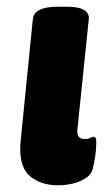

<svg xmlns="http://www.w3.org/2000/svg" viewBox="-20 -545 318 573"><path d="M154 8Q98 8 66 -22.5Q34 -53 42 -128L78 -488Q82 -525 153 -525H179Q215 -525 231 -515Q247 -505 245 -488L211 -159Q208 -130 233 -130Q242 -130 249 -133.5Q256 -137 259 -137Q264 -137 266 -131.5Q268 -126 267 -111Q267 -99 264 -78Q261 -57 256 -38Q251 -23 234.5 -12.5Q218 -2 196.5 3Q175 8 154 8Z"/></svg>

Font: Asap Semi Expanded Semi Expanded ExtraBold
Style: Italic
Weight: 800
Width: 6
Italic angle: -6°
Designer: Pablo Cosgaya
Foundry: Omnibus-Type
Version: Version 3.001; ttfautohint (v1.8.4.7-5d5b)